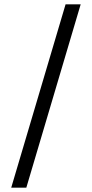

<svg xmlns="http://www.w3.org/2000/svg" viewBox="-20 -780 426 890"><path d="M32 90 284 -760H354L102 90Z"/></svg>

Font: DM Sans 10pt Light
Style: Regular
Weight: 300
Version: Version 4.004;gftools[0.9.30]